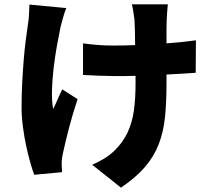

<svg xmlns="http://www.w3.org/2000/svg" viewBox="-20 -786 996 881"><path d="M284 -749Q276 -729 269 -704Q262 -679 258 -663Q251 -630 242 -580.5Q233 -531 226.5 -477.5Q220 -424 218.5 -373Q217 -322 224 -286Q233 -303 244 -329Q255 -355 266 -376L336 -331Q313 -262 296 -196.5Q279 -131 270 -88Q267 -77 265 -62.5Q263 -48 263 -40Q263 -32 263.5 -19.5Q264 -7 265 4L137 16Q129 -5 119 -40Q109 -75 100 -117Q91 -159 85 -205Q79 -251 79 -294Q79 -353 82 -408.5Q85 -464 89 -513.5Q93 -563 98.5 -604Q104 -645 108 -673Q112 -695 113 -719.5Q114 -744 115 -765ZM878 -452Q851 -450 816.5 -448Q782 -446 744 -444V-401Q744 -316 737 -248Q730 -180 708 -123.5Q686 -67 644.5 -19Q603 29 535 75L403 -30Q466 -57 504.5 -94Q543 -131 565 -177.5Q587 -224 594.5 -280Q602 -336 602 -402V-438Q577 -437 552 -437Q527 -437 504 -437Q475 -437 437 -438.5Q399 -440 361 -442V-587Q399 -582 430.5 -579.5Q462 -577 500 -577Q524 -577 549 -577.5Q574 -578 600 -579Q600 -614 599 -645Q598 -676 597 -696Q595 -710 592 -731Q589 -752 585 -766H750Q748 -748 747 -730Q746 -712 745 -696Q744 -682 744 -652Q744 -622 744 -587Q782 -590 816.5 -593.5Q851 -597 879 -601Z"/></svg>

Font: Kinto Sans Black
Style: Regular
Weight: 900
Designer: Authors: Ryoko NISHIZUKA  (kana & ideographs); Paul D. Hunt (Latin, Greek & Cyrillic); Wenlong ZHANG  (bopomofo); Sandol
Foundry: Adobe Systems Incorporated, ookami Inc.
Version: Version 0.001